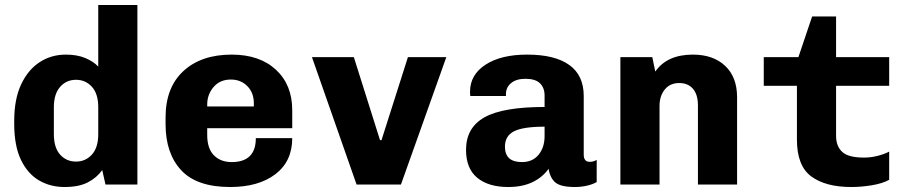

<svg xmlns="http://www.w3.org/2000/svg" viewBox="-20 -740 3640 770"><path d="M239 10Q182 10 136.5 -16.5Q91 -43 64 -99Q37 -155 37 -244V-255Q37 -343 65 -402Q93 -461 139.5 -491Q186 -521 244 -521Q289 -521 321.5 -507.5Q354 -494 374 -473V-720H531V0H403L390 -58Q368 -27 332 -8.5Q296 10 239 10ZM285 -92Q323 -92 348.5 -120Q374 -148 374 -202V-310Q374 -364 348.5 -392Q323 -420 285 -420Q246 -420 221 -391.5Q196 -363 196 -310V-202Q196 -148 221 -120Q246 -92 285 -92Z M903 10Q769 10 706.5 -57.5Q644 -125 644 -242V-269Q644 -389 715.5 -455Q787 -521 909 -521Q1021 -521 1086.5 -460.5Q1152 -400 1152 -298V-226H811V-199Q811 -144 838 -117Q865 -90 909 -90Q1006 -90 1006 -186H1152Q1152 -93 1084.5 -41.5Q1017 10 903 10ZM811 -313H998V-326Q998 -368 972 -394.5Q946 -421 906 -421Q862 -421 836.5 -391Q811 -361 811 -321Z M1410 0 1231 -511H1399L1504 -178H1510L1616 -511H1770L1588 0Z M2018 10Q1939 10 1894 -27Q1849 -64 1849 -139Q1849 -228 1923 -269.5Q1997 -311 2164 -311V-357Q2164 -388 2145.5 -406Q2127 -424 2087 -424Q2051 -424 2030 -407Q2009 -390 2009 -362V-355H1866Q1865 -368 1865 -367Q1865 -366 1865 -372Q1865 -440 1927 -480.5Q1989 -521 2094 -521Q2205 -521 2263 -479.5Q2321 -438 2321 -355V-120Q2321 -91 2345 -91Q2361 -91 2373 -99V-10Q2358 -1 2334.5 4.5Q2311 10 2286 10Q2229 10 2207.5 -8Q2186 -26 2180 -63Q2156 -29 2115.5 -9.5Q2075 10 2018 10ZM2073 -90Q2116 -90 2140 -119.5Q2164 -149 2164 -194V-232Q2078 -232 2041.5 -213.5Q2005 -195 2005 -152Q2005 -90 2073 -90Z M2468 0V-511H2596L2608 -453Q2655 -521 2759 -521Q2840 -521 2888 -476Q2936 -431 2936 -350V0H2779V-317Q2779 -361 2759 -384Q2739 -407 2704 -407Q2667 -407 2646 -381Q2625 -355 2625 -315V0Z M3394 10Q3291 10 3233.5 -32.5Q3176 -75 3176 -180V-396H3043V-511H3182L3237 -674H3333V-511H3546V-396H3333V-195Q3333 -154 3357.5 -131Q3382 -108 3445 -108Q3473 -108 3500 -115Q3527 -122 3546 -132V-19Q3519 -4 3476.5 3Q3434 10 3394 10Z"/></svg>

Font: Chivo Mono
Style: Bold
Weight: 700
Monospace: yes
Designer: Hector Gatti
Foundry: Omnibus-Type
Version: Version 1.008; ttfautohint (v1.8.4.7-5d5b)